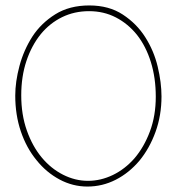

<svg xmlns="http://www.w3.org/2000/svg" viewBox="-20 -678 656 705"><path d="M492 -88Q529 -133 551 -193.5Q573 -254 573 -324Q573 -375 559 -433.5Q545 -492 513 -542Q482 -591 431 -624.5Q380 -658 308 -658Q235 -658 183 -625.5Q131 -593 99 -544Q67 -494 51.5 -436Q36 -378 36 -327Q36 -256 56.5 -195.5Q77 -135 114 -90Q150 -45 198.5 -19Q247 7 301 7Q356 7 405 -18Q454 -43 492 -88ZM133 -100Q99 -141 78.5 -199Q58 -257 58 -328Q58 -397 77 -454Q96 -511 130 -553Q163 -593 208 -615Q253 -637 307 -637Q361 -637 405.5 -614Q450 -591 483 -550Q516 -508 534 -450Q552 -392 552 -323Q552 -253 530.5 -195.5Q509 -138 474 -97Q439 -57 394.5 -35.5Q350 -14 303 -14Q256 -14 211.5 -36.5Q167 -59 133 -100Z"/></svg>

Font: Josefin Slab Thin ExtraLight
Style: Regular
Weight: 250
Version: Version 2.000